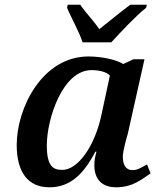

<svg xmlns="http://www.w3.org/2000/svg" viewBox="-20 -786 660 816"><path d="M331 -606H453C496 -653 556 -717 601 -753L604 -766H534C490 -734 442 -693 402 -662C374 -703 347 -728 321 -766H268L265 -753C278 -720 318 -648 331 -606ZM190 10C278 10 335 -45 385 -141H390C384 -120 381 -104 381 -84C381 -20 417 10 474 10C547 10 587 -28 620 -49L605 -87C581 -75 567 -63 543 -63C516 -63 502 -83 502 -121C502 -143 519 -205 523 -217L594 -534H547L504 -514C471 -534 408 -546 356 -546C160 -546 51 -327 51 -170C51 -54 99 10 190 10ZM245 -64C207 -64 179 -77 179 -168C179 -281 246 -488 369 -488C398 -488 431 -482 447 -465L411 -297C382 -162 310 -64 245 -64Z"/></svg>

Font: Noto Serif Semi
Style: Italic
Weight: 600
Italic angle: -12°
Designer: Monotype Design Team
Foundry: Monotype Imaging Inc.
Version: Version 1.901